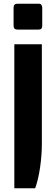

<svg xmlns="http://www.w3.org/2000/svg" viewBox="-20 -775 302 1032"><path d="M74 -616Q53 -616 53 -636V-734Q53 -755 74 -755H188Q198 -755 202.5 -749Q207 -743 207 -734V-636Q207 -616 188 -616ZM57 237V-537H205V-4Q205 59 195.5 124.5Q186 190 169 237Z"/></svg>

Font: Exo Thin
Style: Bold
Weight: 700
Version: Version 2.000